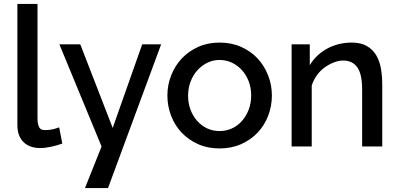

<svg xmlns="http://www.w3.org/2000/svg" viewBox="-20 -750 2040 983"><path d="M69 -730H172V-146Q172 -125 175 -113Q178 -101 183.5 -94Q189 -87 197 -85.5Q205 -84 214 -84Q234 -84 252 -88.5Q270 -93 283 -98L299 -15Q275 -6 243 1Q211 8 186 8Q131 8 100 -23Q69 -54 69 -109Z M805 -523 533 213H415L500 0L284 -523H391L557 -95L708 -523Z M1104 10Q1043 10 994 -12Q945 -34 910 -71Q875 -108 856 -157.5Q837 -207 837 -261Q837 -315 856.5 -364.5Q876 -414 911 -451Q946 -488 995 -510Q1044 -532 1104 -532Q1165 -532 1214.5 -510Q1264 -488 1298.5 -451Q1333 -414 1352.5 -364.5Q1372 -315 1372 -261Q1372 -207 1353 -157.5Q1334 -108 1299 -71Q1264 -34 1214.5 -12Q1165 10 1104 10ZM943 -260Q943 -221 955.5 -188Q968 -155 990 -130.5Q1012 -106 1041 -92.5Q1070 -79 1104 -79Q1138 -79 1167.5 -92.5Q1197 -106 1219 -131Q1241 -156 1253.5 -189.5Q1266 -223 1266 -261Q1266 -300 1253.5 -333Q1241 -366 1219 -390.5Q1197 -415 1167.5 -429Q1138 -443 1104 -443Q1070 -443 1041 -428.5Q1012 -414 990 -389.5Q968 -365 955.5 -331.5Q943 -298 943 -260Z M1937 0H1834V-293Q1834 -370 1809.5 -405Q1785 -440 1737 -440Q1713 -440 1688 -430Q1663 -420 1640.5 -403.5Q1618 -387 1601.5 -363.5Q1585 -340 1576 -312V0H1473V-523H1566V-416Q1581 -442 1603.5 -463.5Q1626 -485 1654 -500.5Q1682 -516 1714 -524Q1746 -532 1780 -532Q1827 -532 1857 -515Q1887 -498 1905 -469Q1923 -440 1930 -400.5Q1937 -361 1937 -317Z"/></svg>

Font: Rising Sun Medium
Style: Regular
Weight: 500
Designer: Matt McInerney, Pablo Impallari, Rodrigo Fuenzalida (Raleway font), Stephen Hutchings (Greek), Cristiano Sobral (main ch
Foundry: The Rising Sun Project Authors
Version: Version 4.327; ttfautohint (v1.8.4.7-5d5b-dirty)